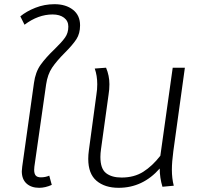

<svg xmlns="http://www.w3.org/2000/svg" viewBox="-20 -885 970 916"><path d="M362 -764Q362 -725 344.5 -698Q327 -671 290 -634Q250 -594 228.5 -562Q207 -530 200 -482L144 -90Q143 -85 143 -75Q143 -56 150.5 -47.5Q158 -39 175 -39Q197 -39 215 -47L227 -3Q196 11 167 11Q129 11 106.5 -9.5Q84 -30 84 -68Q84 -74 86 -90L142 -489Q149 -541 173.5 -575.5Q198 -610 240 -650Q275 -684 290.5 -706Q306 -728 306 -758Q306 -785 285.5 -800.5Q265 -816 231 -816Q162 -816 97 -767L77 -807Q106 -831 149 -848Q192 -865 240 -865Q294 -865 328 -838.5Q362 -812 362 -764Z M800 -75Q800 -34 809 1L755 6Q742 -37 742 -81Q661 11 546 11Q480 11 440.5 -22.5Q401 -56 401 -127Q401 -146 404 -168L440 -434Q444 -458 444 -483Q444 -524 432 -558L486 -562Q502 -524 502 -483Q502 -458 498 -434L462 -174Q459 -153 459 -136Q459 -80 486 -59Q513 -38 560 -38Q620 -38 663.5 -65.5Q707 -93 745 -142L804 -562H862L807 -164Q800 -112 800 -75Z"/></svg>

Font: FiraGO Light
Style: Italic
Weight: 300
Italic angle: -8°
Designer: bBox Type GmbH
Foundry: bBox Type GmbH
Version: Version 1.001